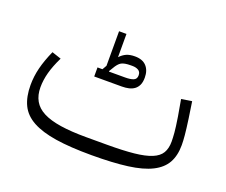

<svg xmlns="http://www.w3.org/2000/svg" viewBox="-99 -714 1032 877"><g transform="rotate(20 417.0 -275.5)"><path d="M417 12Q313 12 242.5 1Q172 -10 128 -34Q84 -58 65 -97.5Q46 -137 46 -194Q46 -236 56.5 -278Q67 -320 89 -369L134 -354Q112 -309 102 -272Q92 -235 92 -200Q92 -162 107.5 -134.5Q123 -107 156 -90Q189 -73 241 -65Q293 -57 366 -57H467Q546 -57 598.5 -62.5Q651 -68 682.5 -81Q714 -94 727 -116Q740 -138 740 -171Q740 -188 738 -213.5Q736 -239 728 -289L714 -369L765 -377L777 -297Q784 -247 786.5 -219.5Q789 -192 789 -172Q789 -121 769.5 -86Q750 -51 706.5 -29Q663 -7 591.5 2.5Q520 12 417 12ZM306 -374H330L342 -395V-563H378V-450Q392 -465 408.5 -472.5Q425 -480 450 -480Q487 -480 506 -459.5Q525 -439 525 -404Q525 -382 518.5 -368Q512 -354 500.5 -345.5Q489 -337 473.5 -333.5Q458 -330 440 -330H306ZM361 -376 362 -374H440Q466 -374 480.5 -380Q495 -386 495 -404Q495 -421 483 -428Q471 -435 454 -435H445Q415 -435 400.5 -427Q386 -419 372 -394Z"/></g></svg>

Font: IBM Plex Sans Arabic Light
Style: Regular
Weight: 300
Designer: Mike Abbink, Paul van der Laan, Pieter van Rosmalen, Wael Morcos, Khajak Apelian
Foundry: Bold Monday
Version: Version 1.2